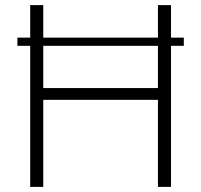

<svg xmlns="http://www.w3.org/2000/svg" viewBox="-20 -730 785 750"><path d="M648 -710V-583H698V-551H648V0H597V-340H149V0H98V-551H48V-583H98V-710H149V-583H597V-710ZM597 -386V-551H149V-386Z"/></svg>

Font: Oxford Sans
Style: Regular
Weight: 300
Designer: Matt McInerney, Pablo Impallari, Rodrigo Fuenzalida
Foundry: Matt McInerney, Pablo Impallari, Rodrigo Fuenzalida
Version: Version 3.000g; ttfautohint (v1.5) -l 8 -r 28 -G 28 -x 14 -D